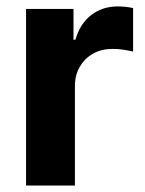

<svg xmlns="http://www.w3.org/2000/svg" viewBox="-20 -573 449 593"><path d="M211.4 0H60.5V-545.4H207V-450.2H212.9Q227.5 -501 262.7 -527.3Q297.4 -553.2 343.8 -553.2Q355 -553.2 368.2 -551.8Q383.3 -550.3 391.1 -547.9V-413.6Q379.9 -416.5 361.8 -419.4Q346.7 -421.9 327.6 -421.9Q293.5 -421.9 268.1 -407.7Q241.7 -393.1 227.1 -367.7Q211.4 -341.8 211.4 -308.6Z"/></svg>

Font: My Font
Style: Bold
Weight: 500
Designer: Rasmus Andersson
Foundry: rsms
Version: Version 0.001